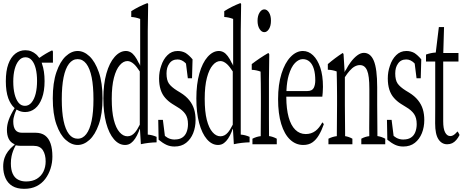

<svg xmlns="http://www.w3.org/2000/svg" viewBox="-25 -919 2928 1210"><path d="M135.3 -558.1Q111.3 -558.1 94 -537.8Q76.7 -517.6 67.6 -483.6Q58.6 -449.7 58.6 -405Q58.6 -360.4 67.1 -325.9Q75.7 -291.5 91.8 -271.7Q107.9 -252 132.3 -252Q156.7 -252 174.1 -273.2Q191.4 -294.4 200 -329.6Q208.5 -364.7 208.5 -408.9Q208.5 -453.1 200.2 -486.6Q191.9 -520 175.5 -539.1Q159.2 -558.1 135.3 -558.1ZM3.4 76.2Q17.6 33.7 63 -3.9Q65.9 -2.4 68.8 -8.8Q65.4 -6.8 62 -12.2Q18.6 -33.2 18.6 -101.6Q18.6 -130.9 29.8 -162.8Q41 -194.8 67.4 -237.8Q65.9 -238.8 64.5 -240.2Q41.5 -261.7 27.3 -299.3Q11.7 -342.8 11.7 -407.2Q11.7 -471.7 27.3 -514.9Q43 -558.1 71.3 -580.6Q99.6 -602.5 134.3 -602.5Q154.8 -602.5 171.6 -595.7Q188.5 -588.9 203.1 -576.2Q212.4 -567.9 219.7 -557.1Q221.2 -560.1 222.7 -553.7Q262.7 -582.5 302.2 -601.1Q305.7 -602.5 308.6 -593.8Q308.6 -563 308.6 -523.9H237.8Q238.8 -523.4 239.7 -517.1Q255.9 -471.7 255.9 -407.7Q255.9 -345.2 239.7 -301.3Q223.6 -257.3 196 -235.1Q168.5 -212.9 133.3 -212.9Q106.4 -212.9 84 -226.1Q81.5 -227.1 79.1 -228.5Q70.3 -209.5 66.4 -196.8Q58.6 -174.3 58.6 -153.3Q58.6 -118.2 71.8 -100.3Q85 -82.5 112.8 -82.5H197.8Q235.4 -82.5 258.8 -65.2Q282.2 -47.9 293.7 -14.4Q305.2 19 305.2 67.4Q305.2 106.4 293.7 142.8Q282.2 179.2 260.3 208.5Q238.3 237.8 205.3 254.4Q172.4 271 127.4 271Q82.5 271 53.2 253.4Q23.9 235.8 9.5 203.1Q-4.9 170.4 -4.9 129.9Q-4.9 101.1 3.4 76.2ZM73.7 -3.4Q72.8 2.9 72.3 0Q54.7 32.2 47.9 65.4Q43.5 85.9 43.5 110.8Q43.5 150.4 55.2 176Q66.9 201.7 88.9 213.1Q110.8 224.6 139.2 224.6Q179.7 224.6 207.3 207.8Q234.9 190.9 248.8 162.1Q262.7 133.3 262.7 98.1Q262.7 55.7 245.6 28.3Q228 0 187 0H105Q90.3 0 73.7 -3.4Z M564 -293.5Q564 -458 519 -517.1Q496.6 -546.4 464.4 -546.4Q432.1 -546.4 409.7 -517.1Q387.2 -487.8 375.7 -431.6Q364.3 -375.5 364.3 -293.5Q364.3 -132.3 409.7 -73.7Q432.1 -44.9 464.4 -44.9Q496.6 -44.9 518.8 -74Q541 -103 552.5 -158Q564 -212.9 564 -293.5ZM464.4 -5.4Q425.3 -5.4 389.4 -37.4Q353.5 -69.3 330.6 -135Q307.6 -200.7 307.6 -299.1Q307.6 -397.5 330.6 -464.4Q353.5 -531.2 389.4 -564.5Q425.3 -597.7 464.4 -597.7Q503.4 -597.7 538.8 -564.5Q574.2 -531.2 597.7 -464.4Q621.1 -397.5 621.1 -299.3Q621.1 -201.2 597.7 -135.3Q574.2 -69.3 538.8 -37.4Q503.4 -5.4 464.4 -5.4Z M768.6 -597.7Q784.2 -597.7 798.8 -589.4Q824.7 -574.7 849.1 -522.9Q853.5 -519 858.4 -504.9Q858.4 -657.2 858.4 -799.8Q829.6 -810.5 802.2 -812Q802.2 -835 802.2 -848.6Q850.1 -878.9 902.3 -898.9Q905.3 -900.9 908.7 -893.6Q907.7 -814 906.2 -724.1Q906.2 -402.3 906.2 -70.8Q934.1 -68.8 961.9 -56.6Q961.9 -43.9 961.9 -22Q912.6 -21 862.8 -10.3Q859.9 -64 856.9 -107.9Q853 -103.5 849.1 -89.4Q828.1 -37.6 800.8 -17.6Q784.7 -5.4 763.2 -5.4Q724.1 -5.4 692.9 -41.7Q661.6 -78.1 644 -143.8Q626.5 -209.5 626.5 -298.8Q626.5 -388.2 645.5 -455.8Q664.6 -523.4 697.5 -560.5Q730.5 -597.7 768.6 -597.7ZM856 -133.3V-468.8Q835 -501 819.3 -515.1Q797.9 -534.2 778.3 -534.2Q752 -534.2 730 -508.3Q707 -482.4 693.1 -429.4Q679.2 -376.5 679.2 -295.9Q679.2 -215.3 692.4 -163.6Q705.6 -111.8 728.5 -85.9Q751 -60.1 778.1 -60.1Q805.2 -60.1 825.2 -84Q839.4 -100.1 856 -133.3Z M974.6 -38.6Q973.6 -95.7 972.2 -163.6H1001.5Q1007.8 -107.9 1014.2 -62.5Q1022.9 -55.7 1030.3 -51.3Q1050.3 -39.6 1076.7 -39.6Q1076.7 -40 1077.6 -40Q1105 -40 1123.5 -52Q1142.1 -64 1150.9 -86.7Q1159.7 -109.4 1159.7 -136.7Q1159.7 -176.8 1142.8 -200.9Q1126 -225.1 1092.3 -244.6Q1076.2 -254.4 1060.1 -264.6Q1034.7 -280.8 1016.1 -302.2Q977.5 -345.7 977.5 -424.8Q977.5 -466.3 990.7 -503.9Q1003.9 -545.4 1030.3 -571.3Q1056.6 -597.7 1094.7 -597.7Q1121.6 -597.7 1144.5 -585.4Q1167 -570.8 1188.5 -544.9Q1187 -481.9 1185.1 -425.8H1158.7Q1152.8 -467.3 1147 -519Q1146.5 -514.6 1145.5 -520.5Q1121.1 -544.4 1094.2 -544.4Q1059.1 -544.4 1041.5 -517.6Q1024.4 -494.1 1024.4 -456.1Q1024.4 -414.6 1039.3 -392.8Q1054.2 -371.1 1090.8 -348.1Q1100.6 -341.3 1112.3 -335Q1146.5 -314 1167.7 -287.6Q1189 -261.2 1198.2 -230.7Q1207.5 -200.2 1207.5 -162.6Q1207.5 -117.7 1192.4 -79.8Q1177.2 -42 1147.9 -18.8Q1118.7 4.4 1074.7 4.4Q1046.4 4.4 1023.2 -6.6Q1000 -17.6 974.6 -38.6Z M1354.5 -597.7Q1370.1 -597.7 1384.8 -589.4Q1410.6 -574.7 1435.1 -522.9Q1439.5 -519 1444.3 -504.9Q1444.3 -657.2 1444.3 -799.8Q1415.5 -810.5 1388.2 -812Q1388.2 -835 1388.2 -848.6Q1436 -878.9 1488.3 -898.9Q1491.2 -900.9 1494.6 -893.6Q1493.7 -814 1492.2 -724.1Q1492.2 -402.3 1492.2 -70.8Q1520 -68.8 1547.9 -56.6Q1547.9 -43.9 1547.9 -22Q1498.5 -21 1448.7 -10.3Q1445.8 -64 1442.9 -107.9Q1439 -103.5 1435.1 -89.4Q1414.1 -37.6 1386.7 -17.6Q1370.6 -5.4 1349.1 -5.4Q1310.1 -5.4 1278.8 -41.7Q1247.6 -78.1 1230 -143.8Q1212.4 -209.5 1212.4 -298.8Q1212.4 -388.2 1231.4 -455.8Q1250.5 -523.4 1283.4 -560.5Q1316.4 -597.7 1354.5 -597.7ZM1441.9 -133.3V-468.8Q1420.9 -501 1405.3 -515.1Q1383.8 -534.2 1364.3 -534.2Q1337.9 -534.2 1315.9 -508.3Q1293 -482.4 1279.1 -429.4Q1265.1 -376.5 1265.1 -295.9Q1265.1 -215.3 1278.3 -163.6Q1291.5 -111.8 1314.5 -85.9Q1336.9 -60.1 1364 -60.1Q1391.1 -60.1 1411.1 -84Q1425.3 -100.1 1441.9 -133.3Z M1640.6 -716.3Q1623.5 -716.3 1610.8 -736.3Q1598.1 -756.3 1598.1 -788.1Q1598.1 -819.8 1610.8 -839.8Q1623.5 -859.9 1640.6 -859.9Q1657.7 -859.9 1670.2 -840.3Q1682.6 -820.8 1682.6 -788.6Q1682.6 -756.3 1670.2 -736.3Q1657.7 -716.3 1640.6 -716.3ZM1565.9 -44.9Q1591.8 -58.1 1618.2 -61V-64.5Q1618.2 -75.2 1618.2 -77.1Q1618.2 -122.1 1618.7 -170.9Q1619.1 -219.7 1619.1 -256.3Q1619.1 -289.6 1619.1 -313Q1619.1 -392.6 1617.2 -467.8Q1589.4 -478 1561.5 -479Q1561.5 -502 1561.5 -515.1Q1613.3 -554.7 1665 -584.5Q1668.5 -585.4 1671.9 -576.2Q1670.9 -500.5 1669.9 -415Q1669.9 -297.9 1669.9 -170.9Q1669.9 -118.7 1670.4 -64.9V-61.5Q1694.8 -58.1 1719.2 -44.9Q1719.2 -32.2 1719.2 -9.8H1565.9Q1565.9 -32.2 1565.9 -44.9Z M1883.8 -597.7Q1919.4 -597.7 1947.8 -570.6Q1976.1 -543.5 1993.2 -493.7Q2010.3 -443.8 2010.3 -371.6Q2010.3 -351.6 2008.8 -335.9Q2007.3 -320.3 2006.3 -309.6H1779.3V-304.7Q1779.8 -232.9 1793.9 -180.9Q1808.1 -128.9 1835.7 -101.6Q1863.3 -74.2 1901.9 -74.2Q1936.5 -74.2 1962.9 -93.8Q1986.8 -111.8 2006.3 -147.5Q2010.7 -146.5 2015.6 -135.7Q2002 -96.7 1984.6 -67.4Q1967.3 -38.1 1943.8 -21.7Q1920.4 -5.4 1886.2 -5.4Q1838.9 -5.4 1803 -39.3Q1767.1 -73.2 1747.3 -137.9Q1727.5 -202.6 1727.5 -294.4Q1727.5 -386.2 1749 -454.8Q1770.5 -523.4 1806.4 -560.5Q1842.3 -597.7 1883.8 -597.7ZM1780.3 -350.6V-345.2H1911.1Q1942.4 -345.2 1952.6 -365.7Q1961.9 -384.8 1961.9 -412.6Q1961.9 -454.6 1952.9 -484.6Q1943.8 -514.6 1926 -530.5Q1908.2 -546.4 1883.1 -546.4Q1857.9 -546.4 1834 -522Q1810.1 -497.6 1794.4 -444.8Q1783.2 -407.2 1780.3 -350.6Z M2252 -44.9Q2276.4 -58.1 2302.2 -61V-64.9Q2302.2 -76.2 2302.2 -77.1V-77.6Q2301.8 -80.6 2301.8 -110.4Q2301.8 -137.7 2302.2 -170.4Q2302.7 -203.1 2302.7 -257.3Q2302.7 -313 2302.7 -358.9Q2302.7 -442.4 2288.6 -474.6Q2274.4 -508.8 2243.2 -508.8Q2226.6 -508.8 2210.4 -500Q2194.3 -491.2 2178.2 -472.7Q2164.6 -457.5 2148.4 -432.6Q2148.4 -349.6 2148.4 -257.3Q2148.4 -217.8 2149.9 -78.1Q2149.9 -76.2 2149.9 -64.9V-61Q2173.3 -57.6 2195.8 -44.9Q2195.8 -32.2 2195.8 -9.8H2044.9Q2044.9 -32.2 2044.9 -44.9Q2071.3 -58.1 2097.7 -61V-64.9Q2098.1 -166 2099.1 -257.3Q2099.1 -291 2099.1 -314.9Q2099.1 -348.1 2098.6 -372.8Q2098.1 -397.5 2097.9 -419.2Q2097.7 -440.9 2096.7 -468.8Q2068.8 -479 2041 -479.5Q2041 -502 2041 -515.1Q2087.4 -554.7 2133.8 -584.5Q2137.2 -585.9 2140.1 -577.1Q2143.6 -525.4 2147 -463.9Q2150.9 -476.1 2155.3 -479Q2168.9 -505.9 2185.1 -527.3Q2205.1 -554.2 2226.6 -570.1Q2248 -585.9 2268.1 -585.9Q2309.6 -585.9 2330.6 -536.6Q2352.1 -485.4 2352.1 -369.1Q2352.1 -318.4 2352.1 -257.3Q2352.1 -216.3 2353.5 -77.1Q2353.5 -75.7 2353.5 -64.9V-61.5Q2377.9 -58.1 2402.8 -44.9Q2402.8 -32.2 2402.8 -9.8H2252Q2252 -32.2 2252 -44.9Z M2416 -38.6Q2415 -95.7 2413.6 -163.6H2442.9Q2449.2 -107.9 2455.6 -62.5Q2464.4 -55.7 2471.7 -51.3Q2491.7 -39.6 2518.1 -39.6Q2518.1 -40 2519 -40Q2546.4 -40 2564.9 -52Q2583.5 -64 2592.3 -86.7Q2601.1 -109.4 2601.1 -136.7Q2601.1 -176.8 2584.2 -200.9Q2567.4 -225.1 2533.7 -244.6Q2517.6 -254.4 2501.5 -264.6Q2476.1 -280.8 2457.5 -302.2Q2418.9 -345.7 2418.9 -424.8Q2418.9 -466.3 2432.1 -503.9Q2445.3 -545.4 2471.7 -571.3Q2498 -597.7 2536.1 -597.7Q2563 -597.7 2585.9 -585.4Q2608.4 -570.8 2629.9 -544.9Q2628.4 -481.9 2626.5 -425.8H2600.1Q2594.2 -467.3 2588.4 -519Q2587.9 -514.6 2586.9 -520.5Q2562.5 -544.4 2535.6 -544.4Q2500.5 -544.4 2482.9 -517.6Q2465.8 -494.1 2465.8 -456.1Q2465.8 -414.6 2480.7 -392.8Q2495.6 -371.1 2532.2 -348.1Q2542 -341.3 2553.7 -335Q2587.9 -314 2609.1 -287.6Q2630.4 -261.2 2639.6 -230.7Q2648.9 -200.2 2648.9 -162.6Q2648.9 -117.7 2633.8 -79.8Q2618.7 -42 2589.4 -18.8Q2560.1 4.4 2516.1 4.4Q2487.8 4.4 2464.6 -6.6Q2441.4 -17.6 2416 -38.6Z M2717.8 -531.2H2659.7Q2659.7 -558.1 2659.7 -575.2Q2690.4 -586.4 2721.2 -587.9Q2731 -673.3 2740.7 -748.5H2773.4Q2771 -671.4 2768.6 -585H2864.3Q2864.3 -563 2864.3 -531.2H2768.1Q2768.1 -347.7 2768.1 -154.8Q2768.1 -107.9 2779.8 -85.4Q2792 -61.5 2812.5 -61.5Q2825.7 -61.5 2838.4 -71.3Q2848.1 -78.6 2857.9 -90.8Q2864.3 -84.5 2871.1 -68.4Q2862.3 -50.3 2850.3 -36.6Q2838.4 -22.9 2824.5 -16.4Q2810.5 -9.8 2793 -9.8Q2758.8 -9.8 2738 -41.5Q2717.3 -73.2 2717.3 -141.6Q2717.3 -197.3 2717.8 -243.2Q2717.8 -392.1 2717.8 -531.2Z"/></svg>

Font: Scarab Serif
Style: Condensed-Light
Weight: 300
Designer: John Roberts
Foundry: Scarab
Version: 1.0